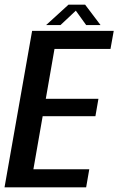

<svg xmlns="http://www.w3.org/2000/svg" viewBox="-42 -808 511 828"><path d="M-22.5 0 96.5 -675H448.5L434.5 -597H193L155.5 -382H382.5L369.5 -307H142L102 -78H343L329.5 0ZM157 -700 253.5 -788H325L391.5 -700H329.5L285 -762L219 -700Z"/></svg>

Font: Anybody Medium
Style: Italic
Weight: 500
Italic angle: -10°
Designer: Tyler Finck
Foundry: Etcetera Type Company
Version: Version 1.010; ttfautohint (v1.8.3) -l 8 -r 50 -G 200 -x 14 